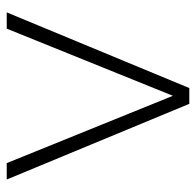

<svg xmlns="http://www.w3.org/2000/svg" viewBox="-26 -557 583 571"><g transform="rotate(-90 265.5 -271.5)"><path d="M17.1 -543H65.9L266.1 -48.8L465.8 -543H514.2L289.1 0H242.2Z"/></g></svg>

Font: SVN-Poppins ExtraLight
Style: Regular
Weight: 200
Designer: Ninad Kale (Devanagari), Jonny Pinhorn (Latin)
Foundry: Indian Type Foundry
Version: Version 3.002 2017